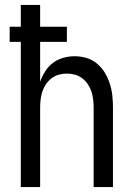

<svg xmlns="http://www.w3.org/2000/svg" viewBox="-20 -755 540 775"><path d="M64 0V-586H19V-647H64V-735H142V-647H250V-586H142V-425Q150 -447 162.5 -467Q175 -487 193.5 -501Q212 -515 235 -521.5Q258 -528 281 -528Q306 -528 329.5 -521Q353 -514 372 -498Q391 -482 403.5 -461Q416 -440 423.5 -416.5Q431 -393 433.5 -368.5Q436 -344 436 -320V0H358V-320Q358 -337 356 -353.5Q354 -370 349 -385.5Q344 -401 334.5 -415Q325 -429 312 -439Q299 -449 283 -453.5Q267 -458 250 -458Q233 -458 217 -453.5Q201 -449 188 -439Q175 -429 165.5 -415Q156 -401 151 -385.5Q146 -370 144 -353.5Q142 -337 142 -320V0Z"/></svg>

Font: HulyMono
Style: Regular
Weight: 400
Monospace: yes
Designer: Belleve Invis
Foundry: Belleve Invis
Version: Version 33.2.5; ttfautohint (v1.8.4)